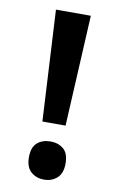

<svg xmlns="http://www.w3.org/2000/svg" viewBox="-79 -795 463 759"><g transform="rotate(10 152.5 -415.0)"><path d="M200 -305H107L83 -750H223ZM79 -157Q79 -197 99.5 -215Q120 -233 153 -233Q184 -233 205 -215.5Q226 -198 226 -157Q226 -118 205 -99Q184 -80 153 -80Q121 -80 100 -99Q79 -118 79 -157Z"/></g></svg>

Font: Noto Sans Telugu UI SemiCondensed SemiBold
Style: Regular
Weight: 600
Width: 4
Designer: Jelle Bosma - Monotype Design Team
Foundry: Monotype Imaging Inc.
Version: Version 2.005; ttfautohint (v1.8.4.7-5d5b)